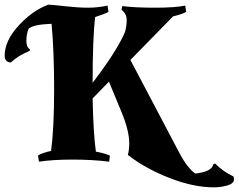

<svg xmlns="http://www.w3.org/2000/svg" viewBox="-120 -684 1023 823"><path d="M401 -642 404 -658Q458 -651 544.5 -651Q631 -651 674 -660L678 -633Q658 -622 622 -614L439 -427L647 -32Q682 35 717 60Q789 52 794 20L802 17Q837 52 880 72Q883 78 883 84Q883 103 854.5 111Q826 119 796 119Q709 119 605.5 78.5Q502 38 428 -20Q434 -42 434 -69Q434 -123 402 -201L347 -334L277 -262Q280 -114 291 -34Q330 -27 351 -17L348 9Q276 0 191.5 0Q107 0 47 9L43 -18Q65 -30 99 -37Q112 -135 112 -300Q112 -465 101 -582H100Q21 -579 2 -560Q-7 -535 -7 -508.5Q-7 -482 8 -473L7 -466Q-40 -447 -74 -416Q-100 -418 -100 -445Q-100 -509 -40.5 -574Q19 -639 87 -664Q100 -664 157.5 -657.5Q215 -651 257 -651Q299 -651 341 -660L345 -633Q326 -623 288 -611Q277 -523 277 -329Q343 -416 377 -473Q411 -530 417 -551.5Q423 -573 423 -599Q423 -625 401 -642Z"/></svg>

Font: Almendra SC
Style: Bold
Weight: 700
Designer: Ana Sanfelippo
Foundry: Ana Sanfelippo
Version: Version 1.003